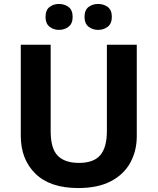

<svg xmlns="http://www.w3.org/2000/svg" viewBox="-20 -940 796 970"><path d="M671 -252Q671 -178 638.5 -118.5Q606 -59 540.5 -24.5Q475 10 375 10Q233 10 159 -62.5Q85 -135 85 -254V-714H236V-277Q236 -189 272 -153Q308 -117 379 -117Q453 -117 486.5 -156Q520 -195 520 -278V-714H671ZM210 -854Q210 -889 230 -904.5Q250 -920 277.9 -920Q305.8 -920 326.4 -904.6Q347 -889.2 347 -854.4Q347 -821 326.4 -805Q305.8 -789 277.9 -789Q250 -789 230 -805.2Q210 -821.5 210 -854ZM407 -854Q407 -889 427.1 -904.5Q447.3 -920 475.6 -920Q504 -920 524.5 -904.6Q545 -889.2 545 -854.4Q545 -821 524.4 -805Q503.9 -789 476 -789Q447.5 -789 427.2 -805.2Q407 -821.5 407 -854Z"/></svg>

Font: Noto Sans Tangsa
Style: Regular
Weight: 400
Designer: David Williams
Foundry: Google LLC
Version: Version 1.504